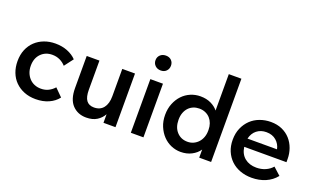

<svg xmlns="http://www.w3.org/2000/svg" viewBox="-76 -1104 2492 1517"><g transform="rotate(20 1170.0 -346.0)"><path d="M271 8Q217 8 173.5 -9.5Q130 -27 99 -58Q68 -89 51.5 -132Q35 -175 35 -226Q35 -281 53 -324Q71 -367 103 -397Q135 -427 178 -443Q221 -459 271 -459Q327 -459 373 -440.5Q419 -422 448 -391L391 -316Q371 -339 342 -353Q313 -367 278 -367Q220 -367 183 -329Q146 -291 146 -228Q146 -196 156 -170Q166 -144 184 -124.5Q202 -105 227 -94.5Q252 -84 282 -84Q318 -84 346 -98.5Q374 -113 394 -136L457 -73Q428 -35 380 -13.5Q332 8 271 8Z M696 8Q625 8 580 -39Q535 -86 535 -182V-451H642V-206Q642 -145 663 -116.5Q684 -88 727 -88Q779 -88 806.5 -123.5Q834 -159 834 -221V-451H941V0H840V-72Q821 -37 785.5 -14.5Q750 8 696 8Z M1070 -451H1176V0H1070ZM1123 -543Q1094 -543 1075.5 -561Q1057 -579 1057 -606Q1057 -633 1075.5 -650.5Q1094 -668 1123 -668Q1152 -668 1169.5 -650.5Q1187 -633 1187 -606Q1187 -579 1169.5 -561Q1152 -543 1123 -543Z M1490 8Q1448 8 1409.5 -8.5Q1371 -25 1341.5 -56Q1312 -87 1294 -130Q1276 -173 1276 -226Q1276 -279 1293.5 -322Q1311 -365 1340 -395.5Q1369 -426 1408 -442.5Q1447 -459 1490 -459Q1541 -459 1579 -440.5Q1617 -422 1639 -394V-700H1745V0H1645V-68Q1622 -34 1581.5 -13Q1541 8 1490 8ZM1514 -86Q1542 -86 1565 -97Q1588 -108 1604.5 -126.5Q1621 -145 1630 -170Q1639 -195 1639 -224V-232Q1639 -260 1630.5 -284Q1622 -308 1606 -326Q1590 -344 1566.5 -354.5Q1543 -365 1514 -365Q1488 -365 1465.5 -356Q1443 -347 1426 -329.5Q1409 -312 1399 -286Q1389 -260 1389 -226Q1389 -162 1424 -124Q1459 -86 1514 -86Z M2087 8Q2034 8 1989.5 -8.5Q1945 -25 1913 -55.5Q1881 -86 1863 -128.5Q1845 -171 1845 -224Q1845 -279 1864 -322.5Q1883 -366 1915 -396.5Q1947 -427 1990.5 -443Q2034 -459 2082 -459Q2135 -459 2176.5 -440.5Q2218 -422 2246.5 -390Q2275 -358 2290 -316Q2305 -274 2305 -228V-202H1950Q1958 -143 1997 -111.5Q2036 -80 2095 -80Q2136 -80 2170.5 -95Q2205 -110 2228 -137L2290 -81Q2255 -37 2202.5 -14.5Q2150 8 2087 8ZM2076 -371Q2029 -371 1996 -345Q1963 -319 1952 -272H2200Q2192 -314 2159.5 -342.5Q2127 -371 2076 -371Z"/></g></svg>

Font: Tilda Sans Semibold
Style: Regular
Weight: 600
Designer: ParaType Ltd
Foundry: ParaType Ltd
Version: Version 1.009